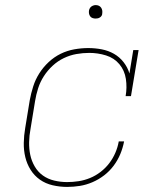

<svg xmlns="http://www.w3.org/2000/svg" viewBox="-20 -727 640 755"><path d="M244 8Q215 8 187 1.5Q159 -5 137 -20.5Q115 -36 100.5 -59Q86 -82 79.5 -109Q73 -136 73.5 -165Q74 -194 79 -223L97 -333Q102 -360 110.5 -387Q119 -414 134.5 -438.5Q150 -463 171.5 -483Q193 -503 218.5 -515.5Q244 -528 272 -533Q300 -538 327 -538Q354 -538 380 -533Q406 -528 428 -515.5Q450 -503 466 -482.5Q482 -462 489 -438L504 -530H525L495 -349H474Q480 -383 475 -416.5Q470 -450 449.5 -474.5Q429 -499 397 -509Q365 -519 331 -519Q306 -519 280.5 -514.5Q255 -510 231 -498.5Q207 -487 187 -468.5Q167 -450 152.5 -427.5Q138 -405 130 -380Q122 -355 118 -330L100 -220Q95 -194 94.5 -168Q94 -142 99 -118Q104 -94 116.5 -72.5Q129 -51 148.5 -37Q168 -23 193 -17Q218 -11 244 -11Q266 -11 289 -14.5Q312 -18 334 -27Q356 -36 375.5 -51Q395 -66 409.5 -85Q424 -104 433.5 -126Q443 -148 447 -171H468Q463 -145 453 -121Q443 -97 427 -75.5Q411 -54 389.5 -37.5Q368 -21 343.5 -10.5Q319 0 294 4Q269 8 244 8ZM356 -654Q350 -654 344 -656Q338 -658 334.5 -663Q331 -668 330 -674Q329 -680 330 -686Q331 -691 333.5 -695Q336 -699 339.5 -701.5Q343 -704 347.5 -705.5Q352 -707 356 -707Q363 -707 368.5 -704.5Q374 -702 377.5 -697Q381 -692 382 -686Q383 -680 382 -674Q382 -669 379.5 -665Q377 -661 373 -658.5Q369 -656 365 -655Q361 -654 356 -654Z"/></svg>

Font: Iosevka Curly Slab ThExObl
Style: Regular
Weight: 100
Width: 7
Italic angle: -9°
Monospace: yes
Designer: Belleve Invis
Foundry: Belleve Invis
Version: Version 11.1.0; ttfautohint (v1.8.3)